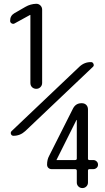

<svg xmlns="http://www.w3.org/2000/svg" viewBox="-20 -750 540 990"><path d="M376 67.4V-130.9L375 -131.8L374 -130.9L271.5 74.2V75.2H272.5H367.2Q376 75.2 376 67.4ZM440.4 75.2H460.9Q470.7 75.2 478 82Q485.4 88.9 485.4 99.1Q485.4 109.4 478 115.7Q470.7 122.1 460.9 122.1H440.4Q434.6 122.1 433.6 128.9V191.4Q433.6 203.1 425.3 211.4Q417 219.7 404.8 219.7Q392.6 219.7 384.3 211.4Q376 203.1 376 191.4V130.9Q376 122.1 367.2 122.1H246.1Q236.3 122.1 229.5 115.7Q222.7 109.4 222.7 98.6Q222.7 73.2 233.4 53.7L356.4 -190.4Q371.1 -218.8 402.3 -217.8Q416 -217.8 424.8 -209Q433.6 -200.2 433.6 -185.5V69.3Q434.6 75.2 440.4 75.2ZM49.8 -49.8Q40 -49.8 36.6 -58.6Q33.2 -67.4 40 -74.2L389.6 -406.2Q416 -430.7 450.2 -429.7Q458 -429.7 461.9 -420.9Q465.8 -412.1 460 -406.2L110.4 -74.2Q84 -49.8 49.8 -49.8ZM54.7 -628.9Q47.9 -625 40 -629.4Q32.2 -633.8 32.2 -642.6Q32.2 -668.9 53.7 -681.6L111.3 -714.8Q136.7 -729.5 167 -730.5Q179.7 -730.5 188.5 -721.7Q197.3 -712.9 197.3 -700.2V-322.3Q197.3 -309.6 188.5 -300.8Q179.7 -292 167 -292Q154.3 -292 145.5 -300.3Q136.7 -308.6 136.7 -322.3V-671.9L135.7 -672.9H134.8Z"/></svg>

Font: Rounded Mgen+ 1mn regular
Style: Regular
Weight: 400
Designer: [Source Han Sans]
Ryoko NISHIZUKA  (kana & ideographs); Paul D. Hunt (Latin, Greek & Cyrillic); Wenlong ZHANG  (bopomofo
Version: Version 1.059.20150602